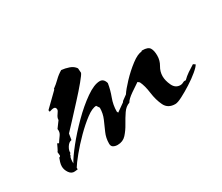

<svg xmlns="http://www.w3.org/2000/svg" viewBox="-58 -373 578 499"><g transform="rotate(-30 231.0 -124.0)"><path d="M51 -1Q41 0 34.5 -9.5Q28 -19 28 -29Q28 -35 30 -41.5Q32 -48 34 -53Q36 -52 36.5 -53.5Q37 -55 38 -56L37 -67Q39 -69 42.5 -76.5Q46 -84 47 -86V-87H48L52 -85Q57 -93 63 -101Q69 -109 67 -119L81 -138V-139Q81 -145 86.5 -152.5Q92 -160 92 -163Q92 -171 85 -171Q82 -171 78.5 -170Q75 -169 72 -168L71 -173L111 -212V-214Q122 -222 131 -231Q140 -240 152 -247Q163 -246 174.5 -242Q186 -238 192 -229L193 -216V-215Q192 -211 178 -194Q164 -177 145 -156.5Q126 -136 109.5 -118Q93 -100 87 -94L84 -76Q76 -75 70 -65.5Q64 -56 65 -48Q62 -47 62 -43.5Q62 -40 60 -40Q59 -36 58.5 -33Q58 -30 58 -26V-21Q66 -36 86 -61Q106 -86 131.5 -111.5Q157 -137 182 -154.5Q207 -172 224 -172Q236 -172 240 -157Q237 -138 230 -119.5Q223 -101 223 -81L225 -77L249 -94L251 -97L266 -108Q273 -119 290 -137Q307 -155 326 -169.5Q345 -184 357 -184Q356 -186 360 -186Q377 -186 382 -178Q387 -170 387 -155Q387 -140 379.5 -127.5Q372 -115 372 -101Q372 -88 379 -73Q386 -58 401 -58Q406 -58 410 -60.5Q414 -63 419 -62Q427 -70 436.5 -76.5Q446 -83 456 -89L462 -85Q459 -79 446.5 -68.5Q434 -58 417.5 -47.5Q401 -37 386.5 -29.5Q372 -22 365 -22Q343 -22 334.5 -39.5Q326 -57 323 -80Q320 -103 313 -117L308 -121Q300 -116 283.5 -104.5Q267 -93 263 -85Q251 -81 242.5 -68.5Q234 -56 226 -41.5Q218 -27 208 -16Q198 -5 182 -5Q175 -5 169.5 -8Q164 -11 164 -19Q164 -36 170.5 -50.5Q177 -65 183.5 -80Q190 -95 190 -112L184 -121Q172 -121 154 -107.5Q136 -94 116.5 -74.5Q97 -55 81.5 -36Q66 -17 60 -7V-2Z"/></g></svg>

Font: Kolker Brush
Style: Regular
Weight: 400
Designer: Robert E. Leuschke
Foundry: Robert E. Leuschke
Version: Version 1.010; ttfautohint (v1.8.3)